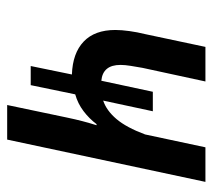

<svg xmlns="http://www.w3.org/2000/svg" viewBox="-48 -530 579 522"><g transform="rotate(90 241.0 -269.5)"><path d="M300 -162Q305 -186 310 -205Q315 -224 321 -243H318Q303 -223 282.5 -207.5Q262 -192 237 -185L212 -64H160L183 -176Q125 -178 93.5 -208Q62 -238 62 -294Q62 -311 65 -332.5Q68 -354 73 -374L108 -539H202L165 -368Q162 -351 159.5 -335.5Q157 -320 157 -308Q157 -260 200 -256L230 -396H283L254 -261Q281 -270 304 -297Q327 -324 346 -375L381 -539H475L360 0H266Z"/></g></svg>

Font: Noto Sans Condensed Medium
Style: Italic
Weight: 500
Width: 3
Italic angle: -12°
Designer: Monotype Design Team
Foundry: Monotype Imaging Inc.
Version: Version 2.013; ttfautohint (v1.8.4.7-5d5b)